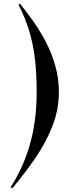

<svg xmlns="http://www.w3.org/2000/svg" viewBox="-20 -824 410 1047"><path d="M301 -321Q301 -226 266 -136.5Q231 -47 173 37.5Q115 122 47 203L38 197Q107 90 143.5 -38Q180 -166 180 -324Q180 -423 170.5 -503Q161 -583 139.5 -654.5Q118 -726 81 -799L89 -804Q126 -758 163.5 -705Q201 -652 232 -591.5Q263 -531 282 -463.5Q301 -396 301 -321Z"/></svg>

Font: Literata 72pt SemiBold
Style: Italic
Weight: 600
Italic angle: -2°
Designer: Latin by Veronika Burian and Jose Scaglione. Greek by Irene Vlachou. Cyrillic by Vera Evstafieva
Foundry: TypeTogether
Version: Version 3.002